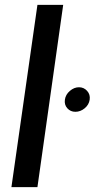

<svg xmlns="http://www.w3.org/2000/svg" viewBox="-20 -770 420 790"><path d="M27 0 134 -750H240L134 0ZM290 -310Q270 -310 257 -324.5Q244 -339 247 -360Q250 -381 267.5 -396Q285 -411 305 -411Q325 -411 338.5 -396Q352 -381 349 -360Q346 -339 328.5 -324.5Q311 -310 290 -310Z"/></svg>

Font: Oakes Grotesk Medium
Style: Italic
Weight: 500
Italic angle: -8°
Designer: Samuel Oakes
Foundry: Samuel Oakes
Version: Version 1.000;PS 001.000;hotconv 1.0.88;makeotf.lib2.5.64775